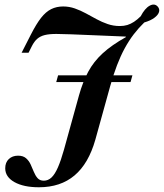

<svg xmlns="http://www.w3.org/2000/svg" viewBox="-20 -610 703 823"><path d="M146.8 192.7Q81.5 192.7 41.9 170.6Q2.4 148.4 2.4 111.3Q2.4 86.3 17.7 71.8Q33.1 57.3 57.3 57.3Q79 57.3 91.5 68.1Q104 79 111.3 94.8Q118.5 110.5 125 126.6Q131.5 142.7 141.1 153.6Q150.8 164.5 167.7 164.5Q186.3 164.5 200.8 150.8Q215.3 137.1 228.2 107.7Q241.1 78.2 254 32.3L318.5 -200.8Q334.7 -258.9 358.1 -302.4Q381.5 -346 420.2 -381.5Q458.9 -416.9 519.4 -450.8V-453.2Q441.1 -456.5 383.1 -458.9Q325 -461.3 285.1 -462.9Q245.2 -464.5 221.8 -464.5Q191.1 -464.5 171.8 -459.7Q152.4 -454.8 139.5 -443.5Q126.6 -432.3 116.1 -411.3L102.4 -383.9H72.6L112.1 -461.3Q135.5 -507.3 156 -533.5Q176.6 -559.7 199.6 -571Q222.6 -582.3 250.8 -582.3Q276.6 -582.3 300.8 -573.8Q325 -565.3 348 -552.8Q371 -540.3 394 -527.8Q416.9 -515.3 441.5 -506.9Q466.1 -498.4 493.5 -498.4Q511.3 -498.4 525.8 -502.8Q540.3 -507.3 554.4 -516.5Q568.5 -525.8 583.1 -540.3Q600.8 -574.2 621.4 -585.5Q641.9 -596.8 655.6 -582.3Q665.3 -571.8 661.7 -558.9Q658.1 -546 641.9 -533.9Q625.8 -521.8 598.4 -513.7Q574.2 -490.3 553.2 -462.9Q532.3 -435.5 514.5 -402.8Q496.8 -370.2 481.5 -330.2Q466.1 -290.3 452.4 -241.1L388.7 -11.3Q359.7 91.1 299.6 141.9Q239.5 192.7 146.8 192.7ZM221 -258.1 229 -287.1H547.6L539.5 -258.1Z"/></svg>

Font: Playfair 5pt SemiExpanded Light
Style: Bold Italic
Weight: 700
Italic angle: -15.6°
Version: Version 2.001;gftools[0.9.30]